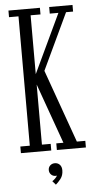

<svg xmlns="http://www.w3.org/2000/svg" viewBox="-59 -736 478 939"><g transform="rotate(-5 180.0 -266.0)"><path d="M19.5 0V-32.5H66V-667.5H19.5V-700H174V-667.5H125.5V-378.5L262 -667.5H219.5V-700H334V-667.5H299.5L169 -391L297 -32.5H338.5V0H196V-32.5H231L125.5 -327.5V-32.5H168.5V0ZM176.5 168.5 160.5 150Q165.5 147.5 174.5 139Q183.5 130.5 185 124Q183.5 125.5 179 125.5Q165.5 125.5 156.8 116.5Q148 107.5 148 94.5Q148 81 157.2 72.2Q166.5 63.5 180 63.5Q195 63.5 204.5 73.5Q214 83.5 214 101Q214 126 200.8 142.8Q187.5 159.5 176.5 168.5Z"/></g></svg>

Font: Imbue 10pt Light
Style: Regular
Weight: 300
Designer: Tyler Finck
Foundry: Etcetera Type Company
Version: Version 1.102; ttfautohint (v1.8.3)